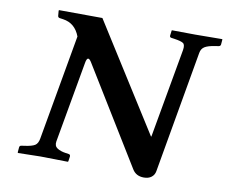

<svg xmlns="http://www.w3.org/2000/svg" viewBox="-74 -739 1000 843"><g transform="rotate(10 426.0 -317.5)"><path d="M223.1 -546.9Q202.1 -603 147.9 -610.8L133.8 -612.8Q124.5 -613.8 124 -622.1L122.1 -645L124 -647Q277.8 -646 316.9 -646L617.2 -170.9H619.1L689.9 -568.8Q693.8 -592.8 684.1 -599.6Q674.3 -606.4 644 -610.8L629.9 -612.8Q623 -613.8 623 -621.1L626 -645L627.9 -646Q691.9 -645 731 -645L850.1 -646L852.1 -645L850.1 -621.1Q848.6 -613.8 839.8 -612.8L826.2 -610.8Q794.9 -606 780.3 -597.2Q765.6 -588.4 762.2 -568.8L667 -24.9Q664.1 -7.8 651.1 2.2Q638.2 12.2 617.2 12.2Q582.5 12.2 565.9 -15.1L303.2 -442.9Q293.5 -459.5 287.1 -459.5Q279.3 -459.5 275.9 -438L211.9 -77.1Q208.5 -56.6 223.1 -47.1Q237.8 -37.6 261.2 -34.2L274.9 -32.2Q282.2 -31.2 282.2 -22.9L278.8 0L276.9 2Q190.9 0 154.8 0L55.2 2L53.2 0L55.2 -22.9Q55.7 -31.2 64.9 -32.2L79.1 -34.2Q110.4 -38.6 123.3 -46.6Q136.2 -54.7 140.1 -77.1Z"/></g></svg>

Font: Linux Libertine G
Style: Semibold Italic
Weight: 600
Italic angle: -11.5°
Designer: Philipp H. Poll
Foundry: Philipp H. Poll
Version: Version 5.1.1